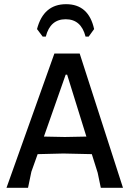

<svg xmlns="http://www.w3.org/2000/svg" viewBox="-20 -898 627 918"><path d="M184 -723 157 -759Q188 -878 296 -878Q404 -878 430 -759L404 -723H389Q368 -806 294 -806Q220 -806 199 -723ZM361 -642 568 0H462L447 -72L419 -161L283 -164L160 -161L130 -77L114 0H11L240 -642ZM294 -541 190 -245 290 -243 393 -245 301 -541Z"/></svg>

Font: Alegreya Sans Medium
Style: Regular
Weight: 500
Designer: Juan Pablo del Peral
Foundry: Huerta Tipografica
Version: Version 2.007